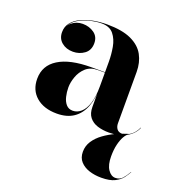

<svg xmlns="http://www.w3.org/2000/svg" viewBox="-125 -577 858 908"><g transform="rotate(20 303.5 -122.5)"><path d="M443.5 10Q411.5 10 385.5 1.8Q359.5 -6.5 344.2 -25.8Q329 -45 329 -77.5V-304.5Q329 -340.5 322.5 -377.2Q316 -414 296 -438.8Q276 -463.5 236 -463.5Q211.5 -463.5 183.8 -457.5Q156 -451.5 131.2 -439Q106.5 -426.5 90.8 -407.2Q75 -388 75 -361H74Q74 -392.5 97.8 -411.8Q121.5 -431 152.5 -431Q185.5 -431 210 -413.5Q234.5 -396 234.5 -363Q234.5 -327.5 209.5 -309.2Q184.5 -291 152.5 -291Q118.5 -291 95.8 -309.8Q73 -328.5 73 -361Q73 -389 89.2 -409.2Q105.5 -429.5 132.8 -442.5Q160 -455.5 193.5 -461.8Q227 -468 261 -468Q337.5 -468 383.2 -446.8Q429 -425.5 449 -388.5Q469 -351.5 469 -304.5V-46Q469 -29.5 477.5 -17.8Q486 -6 505.5 -6Q520 -6 541.8 -19.8Q563.5 -33.5 577.5 -63.5L579 -63Q564 -28 527.8 -9Q491.5 10 443.5 10ZM180.5 10Q115.5 10 76.8 -23.2Q38 -56.5 38 -113.5Q38 -180.5 95.5 -216.2Q153 -252 259.5 -252H375.5V-250H294Q256 -250 233.5 -229.2Q211 -208.5 200.8 -179.5Q190.5 -150.5 190.5 -125.5Q190.5 -102 195.8 -79.8Q201 -57.5 213.5 -43Q226 -28.5 247 -28.5Q269.5 -28.5 288.2 -44.8Q307 -61 318 -94.8Q329 -128.5 329 -180.5H331Q331 -121 314.5 -78.2Q298 -35.5 264.8 -12.8Q231.5 10 180.5 10ZM482 223Q449 223 421.2 214Q393.5 205 376.2 186Q359 167 359 137Q359 107 375.2 82.5Q391.5 58 417.8 39Q444 20 474.2 6.2Q504.5 -7.5 533 -16L534.5 -14Q524 -8 514.2 9Q504.5 26 498.2 52Q492 78 492 112Q492 154.5 507.8 177.8Q523.5 201 545 201Q567 201 580.2 186.2Q593.5 171.5 606 149L607 150Q599.5 164 587 181Q574.5 198 549.8 210.5Q525 223 482 223Z"/></g></svg>

Font: Bodoni Moda 96pt
Style: Bold
Weight: 700
Version: Version 2.005